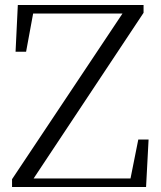

<svg xmlns="http://www.w3.org/2000/svg" viewBox="-20 -745 640 765"><path d="M28 0H562L572 -189H531L500 -34H114L552 -694V-725H51L42 -539H84L112 -691H468L28 -31Z"/></svg>

Font: Noto Serif CJK TC Light
Style: Regular
Weight: 300
Designer: Ryoko NISHIZUKA 西塚涼子 (kana & ideographs); Frank Grießhammer (Latin, Greek & Cyrillic); Wenlong ZHANG 张文龙 (bopomofo); San
Foundry: Adobe
Version: Version 2.001;hotconv 1.1.0;makeotfexe 2.6.0